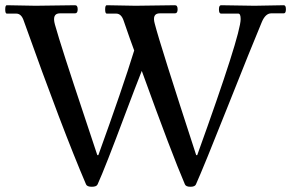

<svg xmlns="http://www.w3.org/2000/svg" viewBox="-45 -693 1113 734"><path d="M928 -671 1040 -673Q1048 -673 1048 -657.5Q1048 -642 1040 -642H992Q970 -642 956 -609Q917 -516 825.5 -285.5Q734 -55 704 12Q700 21 683 21Q666 21 662 12Q612 -104 497 -422Q474 -364 436 -263Q356 -49 328 12Q324 21 306 21Q288 21 284 12Q194 -198 46 -613Q37 -641 17 -641H-19Q-25 -641 -25 -657Q-25 -673 -19 -673L91 -671L242 -673Q252 -673 252 -657.5Q252 -642 242 -642H184Q153 -642 165 -599Q177 -556 205.5 -467.5Q234 -379 274.5 -258Q315 -137 327 -100H331Q424 -357 468 -500Q453 -540 428 -613Q419 -641 399 -641H363Q357 -641 357 -657Q357 -673 363 -673L473 -671Q473 -671 624 -673Q634 -673 634 -657.5Q634 -642 624 -642H566Q535 -642 547 -601Q567 -523 705 -100H709Q875 -560 875 -620Q875 -641 866 -641H800Q792 -641 792 -657Q792 -673 800 -673Z"/></svg>

Font: Sedan
Style: Regular
Weight: 400
Designer: Sebastian Salazar
Foundry: Sebastian Salazar
Version: Version 1.001